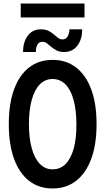

<svg xmlns="http://www.w3.org/2000/svg" viewBox="-20 -1070 602 1098"><path d="M280.8 7.8Q202.1 7.8 146 -36.1Q89.8 -80.1 60.1 -162.4Q30.3 -244.6 30.3 -360.4Q30.3 -475.6 60.1 -557.9Q89.8 -640.1 145.8 -683.8Q201.7 -727.5 280.8 -727.5Q359.4 -727.5 415.8 -683.6Q472.2 -639.6 502.2 -557.6Q532.2 -475.6 532.2 -360.4Q532.2 -245.1 502.2 -162.8Q472.2 -80.6 416 -36.4Q359.9 7.8 280.8 7.8ZM280.8 -101.6Q324.7 -101.6 355.2 -132.3Q385.7 -163.1 401.6 -220.9Q417.5 -278.8 417 -360.4Q416.5 -442.4 400.4 -500Q384.3 -557.6 353.8 -587.9Q323.2 -618.2 280.8 -618.2Q237.8 -618.2 207.5 -587.2Q177.2 -556.2 161.4 -498.3Q145.5 -440.4 145.5 -360.4Q145.5 -279.8 161.6 -221.9Q177.7 -164.1 207.8 -132.8Q237.8 -101.6 280.8 -101.6ZM111.8 -772.5Q111.8 -829.6 138.9 -866Q166 -902.3 213.4 -902.3Q239.7 -902.3 257.3 -893.6Q274.9 -884.8 287.6 -873.3Q300.3 -861.8 311.8 -853.3Q323.2 -844.7 337.4 -844.7Q356.9 -844.7 366.9 -861.8Q377 -878.9 377 -902.3H449.7Q450.7 -847.2 423.1 -809.8Q395.5 -772.5 346.2 -772.5Q321.3 -772.5 304 -781.5Q286.6 -790.5 273.4 -802Q260.3 -813.5 248.3 -822.3Q236.3 -831.1 221.7 -831.1Q203.1 -831.1 194.1 -814.9Q185.1 -798.8 185.1 -772.5ZM98.6 -970.2V-1049.8H463.4V-970.2Z"/></svg>

Font: Reddit Mono SemiBold
Style: Regular
Weight: 600
Monospace: yes
Designer: Stephen Hutchings
Foundry: Reddit
Version: Version 1.014